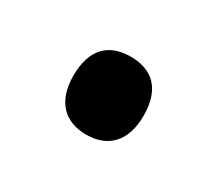

<svg xmlns="http://www.w3.org/2000/svg" viewBox="-46 -501 338 299"><g transform="rotate(30 123.0 -352.0)"><path d="M60 -352C60 -305 85 -282 123 -282C160 -282 186 -304 186 -352C186 -401 161 -422 123 -422C84 -422 60 -400 60 -352Z"/></g></svg>

Font: Noto Sans Armenian Condensed Medium
Style: Regular
Weight: 500
Width: 3
Designer: Monotype Design Team
Foundry: Monotype Imaging Inc.
Version: Version 2.008